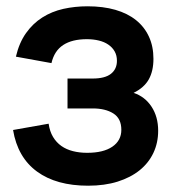

<svg xmlns="http://www.w3.org/2000/svg" viewBox="-20 -575 562 610"><path d="M260 15Q159 15 97.5 -30Q36 -75 21.5 -162L134.5 -182Q138 -157.5 148.5 -140Q159 -122.5 175 -111.2Q191 -100 211.8 -94.8Q232.5 -89.5 257 -89.5Q308.5 -89.5 337 -109Q365.5 -128.5 365.5 -162.5Q365.5 -198.5 340.2 -214.5Q315 -230.5 274.5 -230.5H194.5V-325.5H274.5Q313.5 -325.5 332.5 -340.5Q351.5 -355.5 351.5 -382Q351.5 -399 344.2 -411.8Q337 -424.5 324.2 -433.2Q311.5 -442 294 -446.2Q276.5 -450.5 256 -450.5Q209 -450.5 180.8 -432Q152.5 -413.5 143.5 -374.5L30.5 -395Q41 -439.5 62.8 -470Q84.5 -500.5 114.5 -519.5Q144.5 -538.5 181.2 -546.8Q218 -555 258 -555Q307.5 -555 346.5 -543.8Q385.5 -532.5 412.2 -511Q439 -489.5 453.2 -458.5Q467.5 -427.5 467.5 -388Q467.5 -349.5 452.8 -323Q438 -296.5 404.5 -280Q440.5 -268 461.5 -236Q482.5 -204 482.5 -159.5Q482.5 -121.5 467.5 -89.5Q452.5 -57.5 423.8 -34.2Q395 -11 353.8 2Q312.5 15 260 15Z"/></svg>

Font: Vela Sans Bd
Style: Bold
Weight: 700
Designer: Principal design: Mikhail Sharanda - project Manrope.
Design modification: Ravid Balaliev
Foundry: Mikhail Sharanda
Version: Version 1.001